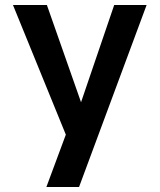

<svg xmlns="http://www.w3.org/2000/svg" viewBox="-20 -570 640 770"><path d="M166 180 244 -30 32 -550H168L305 -160L438 -550H568L297 180Z"/></svg>

Font: Tiny
Style: Bold
Weight: 700
Monospace: yes
Designer: Philipp Nurullin, Konstantin Bulenkov
Foundry: JetBrains
Version: Version 2.251; ttfautohint (v1.8.4.7-5d5b)